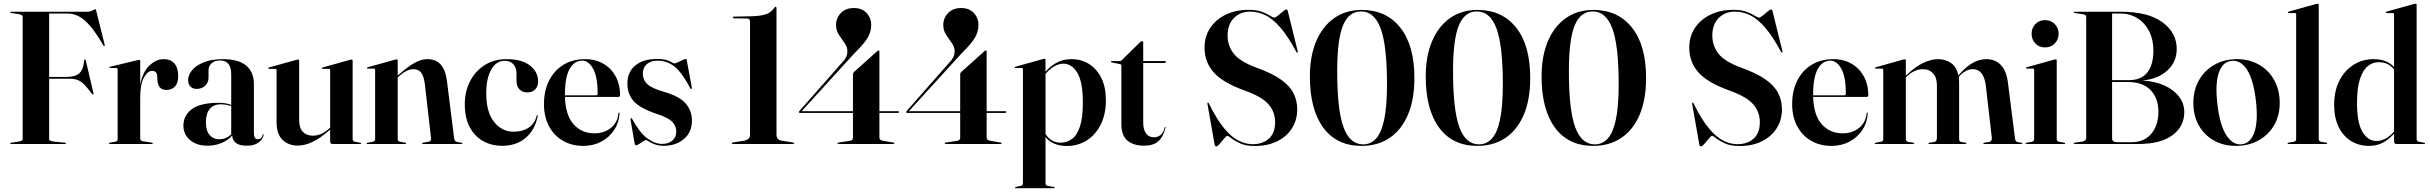

<svg xmlns="http://www.w3.org/2000/svg" viewBox="-20 -762 12857 1016"><path d="M441 -700Q457.5 -700 470 -706.8Q482.5 -713.5 485 -713.5Q487.5 -713.5 489.5 -703.5L534 -525Q535 -519 532 -518Q529.5 -517 527 -521.5Q489.5 -586.5 458.2 -623.2Q427 -660 397.8 -675.2Q368.5 -690.5 336.5 -690.5H240V-355H333.5Q377.5 -355 399.2 -373.8Q421 -392.5 425.5 -442.5Q426 -447.5 429 -447.5Q432.5 -448 434 -442L474.5 -269Q476 -263.5 473 -262.5Q470 -261.5 467 -264.5Q444 -296 426.8 -313.8Q409.5 -331.5 391 -338.5Q372.5 -345.5 346.5 -345.5H240V-27Q240 -15.5 263.5 -13L323 -7Q329 -6.5 329 -3Q329 0 324 0H39Q34 0 34 -3Q34 -6 40 -7L80.5 -13Q100 -16 100 -27V-673Q100 -684 80.5 -687L40 -693Q34 -694 34 -697Q34 -700 39 -700Z M722 -438.5V-314.5Q735 -381 770.5 -415Q806 -449 846 -449Q883 -449 903 -425.8Q923 -402.5 923 -359.5Q923 -322.5 905.8 -304.2Q888.5 -286 862 -286Q815 -286 813 -339.5L812 -355.5Q811.5 -387 785 -387Q761.5 -387 741.8 -352Q722 -317 722 -246.5V-30.5Q722 -17.5 734.5 -15L784 -7Q788.5 -6 788.5 -3Q788.5 0 784 0H562Q557 0 557 -3.5Q557 -6.5 563.5 -7.5L590.5 -12Q602.5 -14 602.5 -25.5V-394Q602.5 -402 596 -402H562Q558.5 -402 558.5 -405Q558.5 -407.5 563 -409L707 -443.5Q714.5 -445 716.5 -445Q722 -445 722 -438.5Z M950.5 -97Q950.5 -151.5 995.5 -184.8Q1040.5 -218 1138.5 -218Q1159.5 -218 1175 -215Q1190.5 -212 1203.5 -207V-368Q1203.5 -442 1145.5 -442Q1114 -442 1098.8 -426.5Q1083.5 -411 1083.5 -391V-350.5Q1083.5 -326 1065.8 -308.8Q1048 -291.5 1020.5 -291.5Q1001 -291.5 988.2 -303.5Q975.5 -315.5 975.5 -339Q975.5 -365 996.5 -390.5Q1017.5 -416 1058.5 -432.5Q1099.5 -449 1160 -449Q1242 -449 1282.8 -414.8Q1323.5 -380.5 1323.5 -317.5V-58Q1323.5 -25 1344.5 -25Q1353.5 -25 1360.5 -30.5Q1367.5 -36 1369.5 -49Q1369.5 -52 1372 -52Q1374.5 -52 1374.5 -49Q1374.5 -39.5 1365.8 -25.8Q1357 -12 1337.5 -1.5Q1318 9 1285.5 9Q1245.5 9 1227.2 -6.5Q1209 -22 1209 -45.5Q1186 -18.5 1151.2 -4.8Q1116.5 9 1077.5 9Q1021 9 985.8 -20.8Q950.5 -50.5 950.5 -97ZM1069.5 -114.5Q1069.5 -70.5 1089 -47.8Q1108.5 -25 1139.5 -25Q1175.5 -25 1203.5 -50.5V-200.5Q1177 -210 1147.5 -210Q1109.5 -210 1089.5 -185Q1069.5 -160 1069.5 -114.5Z M1443.5 -117V-391Q1443.5 -397.5 1436.5 -397.5H1404Q1399.5 -397.5 1399.5 -401Q1399.5 -403.5 1403.5 -405L1547.5 -445Q1554.5 -447 1557.5 -447Q1563 -447 1563 -441V-129Q1563 -85 1582.5 -64.5Q1602 -44 1636 -44Q1657 -44 1678.5 -53Q1700 -62 1721.5 -81.5L1727 -86.5V-391Q1727 -397.5 1720 -397.5H1687.5Q1683 -397.5 1683 -401Q1683 -403.5 1687.5 -405L1830.5 -445Q1837.5 -447 1841 -447Q1846 -447 1846 -441V-27.5Q1846 -14 1858 -12L1885.5 -7Q1891 -6.5 1891 -3Q1891 0 1886.5 0H1740Q1727 0 1727 -14.5V-76.5L1726 -75.5Q1674 -29.5 1632.8 -10.5Q1591.5 8.5 1556 8.5Q1507 8.5 1475.2 -21.8Q1443.5 -52 1443.5 -117Z M2084.5 -442V-362L2087.5 -364.5Q2137 -409 2173.2 -429Q2209.5 -449 2241 -449Q2287 -449 2312.5 -420.2Q2338 -391.5 2345.5 -330.5L2383 -30.5Q2385 -13.5 2398 -11L2422.5 -6.5Q2427 -6 2427 -3Q2427 0 2423 0H2218Q2213.5 0 2213.5 -3Q2213.5 -6 2219 -7L2247.5 -12Q2263 -14.5 2261 -30.5L2228 -318.5Q2222.5 -359 2208.8 -377.5Q2195 -396 2167 -396Q2133 -396 2092 -359L2084.5 -352V-27.5Q2084.5 -14 2096.5 -12L2124 -7Q2129 -6.5 2129 -3Q2129 0 2125 0H1923.5Q1919.5 0 1919.5 -3Q1919.5 -5.5 1924.5 -6.5L1953 -12Q1965 -14 1965 -27V-392.5Q1965 -399 1958.5 -399H1926Q1921.5 -399 1921.5 -402.5Q1921.5 -404.5 1925.5 -406L2069 -446Q2076 -448 2079 -448Q2084.5 -448 2084.5 -442Z M2827.5 -331.5Q2827.5 -305 2812.2 -289Q2797 -273 2771 -273Q2744 -273 2728.5 -289.2Q2713 -305.5 2713 -337V-373.5Q2713 -404.5 2696.2 -422.5Q2679.5 -440.5 2651 -440.5Q2606 -440.5 2579.5 -394Q2553 -347.5 2553 -268Q2553 -169 2594.2 -117Q2635.5 -65 2698 -65Q2743.5 -65 2776 -85.5Q2808.5 -106 2820 -149.5Q2821 -153 2823.5 -152.5Q2826.5 -152 2825.5 -148Q2810.5 -73 2761 -31.8Q2711.5 9.5 2637.5 9.5Q2581 9.5 2536.2 -15.5Q2491.5 -40.5 2465.5 -89.5Q2439.5 -138.5 2439.5 -210Q2439.5 -278 2467.5 -332.2Q2495.5 -386.5 2545.2 -417.8Q2595 -449 2660.5 -449Q2741.5 -449 2784.5 -415.2Q2827.5 -381.5 2827.5 -331.5Z M3261.5 -258.5Q3261.5 -249 3250 -249H2969.5Q2972.5 -152.5 3015.2 -104.5Q3058 -56.5 3125.5 -56.5Q3177 -56.5 3212.8 -85.2Q3248.5 -114 3252.5 -163Q3253 -166.5 3255.5 -166.5Q3259 -166.5 3258.5 -162Q3255.5 -112.5 3229.8 -73.8Q3204 -35 3161.8 -12.5Q3119.5 10 3067 10Q3005 10 2958 -17.5Q2911 -45 2884.8 -94.8Q2858.5 -144.5 2858.5 -211Q2858.5 -282 2885.5 -335.5Q2912.5 -389 2961.2 -419Q3010 -449 3075.5 -449Q3132 -449 3173.8 -424.2Q3215.5 -399.5 3238.5 -356.5Q3261.5 -313.5 3261.5 -258.5ZM2969.5 -262.5Q2969.5 -260 2969.5 -257.5H3134Q3142.5 -257.5 3142.5 -267Q3142.5 -356 3118.5 -398.5Q3094.5 -441 3061 -441Q3019 -441 2994.2 -397.2Q2969.5 -353.5 2969.5 -262.5Z M3483.5 -0.5Q3518 -0.5 3538.2 -18.5Q3558.5 -36.5 3558.5 -65.5Q3558.5 -96.5 3536.2 -118.5Q3514 -140.5 3454.5 -159.5Q3366.5 -189 3333.2 -226.8Q3300 -264.5 3300 -319.5Q3300 -382 3342.5 -416Q3385 -450 3456 -450Q3501.5 -450 3523.2 -438.2Q3545 -426.5 3549.5 -426.5Q3554.5 -426.5 3567 -432.5Q3579.5 -438.5 3591.8 -444.2Q3604 -450 3608 -450Q3613 -450 3614 -444.5L3640.5 -300.5Q3642 -292.5 3639 -291Q3636 -289.5 3633.5 -293.5Q3590 -377 3550.2 -409Q3510.5 -441 3460.5 -441Q3423 -441 3402.2 -422.2Q3381.5 -403.5 3381.5 -372Q3381.5 -340.5 3404.8 -317.5Q3428 -294.5 3497 -275Q3576 -252 3608.8 -214Q3641.5 -176 3641.5 -123.5Q3641.5 -62 3598.8 -26.2Q3556 9.5 3492.5 9.5Q3465 9.5 3444.8 1.8Q3424.5 -6 3412.5 -13.8Q3400.5 -21.5 3397.5 -21.5Q3395 -21.5 3384.2 -14.5Q3373.5 -7.5 3362.2 -0.2Q3351 7 3347 7Q3340 7 3338.5 -2.5L3317 -126Q3315.5 -135 3319 -137Q3320.5 -138.5 3324 -134.5Q3364 -61 3404 -30.8Q3444 -0.5 3483.5 -0.5Z M3864 -665Q3858 -665 3858 -670Q3858 -674 3864 -674L3933.5 -675.5Q3993 -675.5 4025.2 -684Q4057.5 -692.5 4076 -719Q4080 -726 4083.5 -726Q4089 -726 4089 -718.5V-50Q4089 -23 4114 -18L4176.5 -8Q4182.5 -6.5 4182.5 -4Q4182.5 0 4176.5 0H3859Q3852.5 0 3852.5 -4.5Q3852.5 -7 3859.5 -8.5L3920.5 -18Q3933 -21 3941 -28Q3949 -35 3949 -49.5V-645.5Q3949 -664 3934 -664Z M4493.5 -368.5Q4493.5 -375 4498.5 -380.5L4620.5 -490Q4626 -495 4629.5 -495Q4633.5 -495 4633.5 -489V-173.5H4732Q4737.5 -173.5 4737.5 -170Q4737.5 -164.5 4730 -164.5H4633.5V-34.5Q4633.5 -20.5 4650 -17.5L4708 -7.5Q4712.5 -7 4712.5 -4Q4712.5 0 4708 0H4416.5Q4411.5 0 4411.5 -3.5Q4411.5 -6.5 4416 -7.5L4478.5 -17Q4493.5 -20 4493.5 -33V-164.5H4212.5Q4207.5 -164.5 4207.5 -169Q4207.5 -172.5 4211 -175.5L4436.5 -431.5Q4450 -445 4457 -459Q4464 -473 4464 -492Q4464 -513.5 4449 -534.2Q4434 -555 4419 -578Q4404 -601 4404 -629.5Q4404 -666 4429.2 -692.8Q4454.5 -719.5 4499 -719.5Q4541 -719.5 4565.5 -693.5Q4590 -667.5 4590 -630.5Q4590 -606 4581.8 -584Q4573.5 -562 4553.5 -536.8Q4533.5 -511.5 4497.5 -476L4222 -173.5H4493.5Z M5061 -368.5Q5061 -375 5066 -380.5L5188 -490Q5193.5 -495 5197 -495Q5201 -495 5201 -489V-173.5H5299.5Q5305 -173.5 5305 -170Q5305 -164.5 5297.5 -164.5H5201V-34.5Q5201 -20.5 5217.5 -17.5L5275.5 -7.5Q5280 -7 5280 -4Q5280 0 5275.5 0H4984Q4979 0 4979 -3.5Q4979 -6.5 4983.5 -7.5L5046 -17Q5061 -20 5061 -33V-164.5H4780Q4775 -164.5 4775 -169Q4775 -172.5 4778.5 -175.5L5004 -431.5Q5017.5 -445 5024.5 -459Q5031.5 -473 5031.5 -492Q5031.5 -513.5 5016.5 -534.2Q5001.5 -555 4986.5 -578Q4971.5 -601 4971.5 -629.5Q4971.5 -666 4996.8 -692.8Q5022 -719.5 5066.5 -719.5Q5108.5 -719.5 5133 -693.5Q5157.5 -667.5 5157.5 -630.5Q5157.5 -606 5149.2 -584Q5141 -562 5121 -536.8Q5101 -511.5 5065 -476L4789.5 -173.5H5061Z M5512.5 -445V-382.5Q5542.5 -416 5575.5 -432.5Q5608.5 -449 5649.5 -449Q5702.5 -449 5743.8 -422.8Q5785 -396.5 5808.5 -348Q5832 -299.5 5832 -232.5Q5832 -157.5 5804.8 -103Q5777.5 -48.5 5730.8 -19Q5684 10.5 5626 10.5Q5550.5 10.5 5512.5 -37V206.5Q5512.5 220 5524.5 222L5556 227Q5561 228 5561 231Q5561 234 5557 234H5355.5Q5351.5 234 5351.5 231Q5351.5 227.5 5358 226.5L5381 222Q5393 220 5393 207V-395.5Q5393 -402 5386.5 -402H5354Q5349.5 -402 5349.5 -405.5Q5349.5 -407.5 5353.5 -409L5497 -449Q5504 -451 5507 -451Q5512.5 -451 5512.5 -445ZM5606.5 -425Q5584.5 -425 5560.2 -411.8Q5536 -398.5 5512.5 -370.5V-53Q5542 -7 5592.5 -7Q5626.5 -7 5653 -26.8Q5679.5 -46.5 5694.8 -92.8Q5710 -139 5710 -218.5Q5710 -329 5680.8 -377Q5651.5 -425 5606.5 -425Z M5907.5 -422.5 5864 -431.5Q5859 -432.5 5859 -435.5Q5859 -439 5862.5 -439H5906.5Q5912.5 -439 5916 -443.5L6012.5 -538.5Q6018 -544 6023 -544Q6029.5 -544 6029.5 -536.5V-439H6144.5Q6149.5 -439 6149.5 -435Q6149.5 -428.5 6137 -428.5H6029.5V-115.5Q6029.5 -75 6044.8 -55.2Q6060 -35.5 6086.5 -35.5Q6105.5 -35.5 6120.8 -47.2Q6136 -59 6143.5 -88Q6144.5 -91 6146.5 -90.8Q6148.5 -90.5 6148 -87.5Q6136 -38.5 6109.5 -14.8Q6083 9 6035 9Q5977 9 5945.5 -18.5Q5914 -46 5914 -103V-413Q5914 -421.5 5907.5 -422.5Z M6619.5 10.5Q6573 10.5 6543.2 -3Q6513.5 -16.5 6497 -29.8Q6480.5 -43 6474.5 -43Q6469.5 -43 6458 -29.2Q6446.5 -15.5 6434.8 -1.5Q6423 12.5 6417.5 12.5Q6409 12.5 6407.5 4L6369.5 -211.5Q6368.5 -217.5 6370.5 -218.5Q6373.5 -220.5 6376.5 -215.5Q6418.5 -130 6457.8 -83Q6497 -36 6534.5 -17.5Q6572 1 6608.5 1Q6662.5 1 6695 -28.8Q6727.5 -58.5 6727.5 -116Q6727.5 -169 6693.2 -209.2Q6659 -249.5 6569 -282Q6451 -324 6402.5 -379Q6354 -434 6354 -510Q6354 -569.5 6384.2 -614.5Q6414.5 -659.5 6467 -684.8Q6519.5 -710 6587 -710Q6629 -710 6656.5 -699.8Q6684 -689.5 6700 -679.2Q6716 -669 6723.5 -669Q6730 -669 6743 -679.8Q6756 -690.5 6768.8 -701.2Q6781.5 -712 6786.5 -712Q6792 -712 6794 -705.5L6847 -491Q6848.5 -485.5 6846 -484Q6843 -482 6840 -487Q6795 -571 6754.5 -617.2Q6714 -663.5 6675 -682Q6636 -700.5 6595.5 -700.5Q6543.5 -700.5 6509.8 -666.8Q6476 -633 6476 -574Q6476 -519.5 6508.5 -478Q6541 -436.5 6627.5 -404.5Q6710 -375 6757.2 -341.8Q6804.5 -308.5 6824.5 -269.2Q6844.5 -230 6844.5 -183Q6844.5 -129 6817.8 -85.2Q6791 -41.5 6740.8 -15.5Q6690.5 10.5 6619.5 10.5Z M7185.5 -709.5Q7315.5 -709.5 7390 -615.8Q7464.5 -522 7464.5 -350Q7464.5 -233 7429.5 -152.8Q7394.5 -72.5 7331.8 -31.2Q7269 10 7185 10Q7053.5 10 6982.5 -86.2Q6911.5 -182.5 6911.5 -357.5Q6911.5 -465.5 6945.2 -544.5Q6979 -623.5 7040.5 -666.5Q7102 -709.5 7185.5 -709.5ZM7319.5 -317Q7319.5 -520.5 7286 -611Q7252.5 -701.5 7182.5 -701.5Q7117.5 -701.5 7086.8 -627.5Q7056 -553.5 7056 -385.5Q7056 -181 7089.2 -89.5Q7122.5 2 7193.5 2Q7232.5 2 7260.8 -27.8Q7289 -57.5 7304.2 -127.2Q7319.5 -197 7319.5 -317Z M7798.5 -709.5Q7928.5 -709.5 8003 -615.8Q8077.5 -522 8077.5 -350Q8077.5 -233 8042.5 -152.8Q8007.5 -72.5 7944.8 -31.2Q7882 10 7798 10Q7666.5 10 7595.5 -86.2Q7524.5 -182.5 7524.5 -357.5Q7524.5 -465.5 7558.2 -544.5Q7592 -623.5 7653.5 -666.5Q7715 -709.5 7798.5 -709.5ZM7932.5 -317Q7932.5 -520.5 7899 -611Q7865.5 -701.5 7795.5 -701.5Q7730.5 -701.5 7699.8 -627.5Q7669 -553.5 7669 -385.5Q7669 -181 7702.2 -89.5Q7735.5 2 7806.5 2Q7845.5 2 7873.8 -27.8Q7902 -57.5 7917.2 -127.2Q7932.5 -197 7932.5 -317Z M8411.5 -709.5Q8541.5 -709.5 8616 -615.8Q8690.5 -522 8690.5 -350Q8690.5 -233 8655.5 -152.8Q8620.5 -72.5 8557.8 -31.2Q8495 10 8411 10Q8279.5 10 8208.5 -86.2Q8137.5 -182.5 8137.5 -357.5Q8137.5 -465.5 8171.2 -544.5Q8205 -623.5 8266.5 -666.5Q8328 -709.5 8411.5 -709.5ZM8545.5 -317Q8545.5 -520.5 8512 -611Q8478.5 -701.5 8408.5 -701.5Q8343.5 -701.5 8312.8 -627.5Q8282 -553.5 8282 -385.5Q8282 -181 8315.2 -89.5Q8348.5 2 8419.5 2Q8458.5 2 8486.8 -27.8Q8515 -57.5 8530.2 -127.2Q8545.5 -197 8545.5 -317Z M9184.5 10.5Q9138 10.5 9108.2 -3Q9078.5 -16.5 9062 -29.8Q9045.5 -43 9039.5 -43Q9034.5 -43 9023 -29.2Q9011.5 -15.5 8999.8 -1.5Q8988 12.5 8982.5 12.5Q8974 12.5 8972.5 4L8934.5 -211.5Q8933.5 -217.5 8935.5 -218.5Q8938.5 -220.5 8941.5 -215.5Q8983.5 -130 9022.8 -83Q9062 -36 9099.5 -17.5Q9137 1 9173.5 1Q9227.5 1 9260 -28.8Q9292.5 -58.5 9292.5 -116Q9292.5 -169 9258.2 -209.2Q9224 -249.5 9134 -282Q9016 -324 8967.5 -379Q8919 -434 8919 -510Q8919 -569.5 8949.2 -614.5Q8979.5 -659.5 9032 -684.8Q9084.5 -710 9152 -710Q9194 -710 9221.5 -699.8Q9249 -689.5 9265 -679.2Q9281 -669 9288.5 -669Q9295 -669 9308 -679.8Q9321 -690.5 9333.8 -701.2Q9346.5 -712 9351.5 -712Q9357 -712 9359 -705.5L9412 -491Q9413.5 -485.5 9411 -484Q9408 -482 9405 -487Q9360 -571 9319.5 -617.2Q9279 -663.5 9240 -682Q9201 -700.5 9160.5 -700.5Q9108.5 -700.5 9074.8 -666.8Q9041 -633 9041 -574Q9041 -519.5 9073.5 -478Q9106 -436.5 9192.5 -404.5Q9275 -375 9322.2 -341.8Q9369.5 -308.5 9389.5 -269.2Q9409.5 -230 9409.5 -183Q9409.5 -129 9382.8 -85.2Q9356 -41.5 9305.8 -15.5Q9255.5 10.5 9184.5 10.5Z M9866.5 -258.5Q9866.5 -249 9855 -249H9574.5Q9577.5 -152.5 9620.2 -104.5Q9663 -56.5 9730.5 -56.5Q9782 -56.5 9817.8 -85.2Q9853.5 -114 9857.5 -163Q9858 -166.5 9860.5 -166.5Q9864 -166.5 9863.5 -162Q9860.5 -112.5 9834.8 -73.8Q9809 -35 9766.8 -12.5Q9724.5 10 9672 10Q9610 10 9563 -17.5Q9516 -45 9489.8 -94.8Q9463.5 -144.5 9463.5 -211Q9463.5 -282 9490.5 -335.5Q9517.5 -389 9566.2 -419Q9615 -449 9680.5 -449Q9737 -449 9778.8 -424.2Q9820.5 -399.5 9843.5 -356.5Q9866.5 -313.5 9866.5 -258.5ZM9574.5 -262.5Q9574.5 -260 9574.5 -257.5H9739Q9747.5 -257.5 9747.5 -267Q9747.5 -356 9723.5 -398.5Q9699.5 -441 9666 -441Q9624 -441 9599.2 -397.2Q9574.5 -353.5 9574.5 -262.5Z M10065 -441.5V-361.5L10067.5 -364Q10118 -411.5 10159.2 -430.2Q10200.5 -449 10235.5 -449Q10276 -449 10305 -428Q10334 -407 10343 -363L10345.5 -365.5Q10383.5 -409.5 10418.8 -429.2Q10454 -449 10491.5 -449Q10537.5 -449 10567.5 -418.5Q10597.5 -388 10605.5 -323L10643 -27.5Q10645 -12.5 10657.5 -10L10677 -6.5Q10681.5 -5.5 10681.5 -3Q10681.5 0 10677 0H10479Q10475 0 10475 -3Q10475 -5.5 10480 -7L10504.5 -10.5Q10522 -14 10520 -34L10488 -310.5Q10477 -396 10419 -396Q10384.5 -396 10349.5 -360.5L10345 -355Q10347 -340 10347 -323.5V-26Q10347 -12.5 10360.5 -10.5L10380.5 -7Q10385.5 -6 10385.5 -3Q10385.5 0 10379.5 0H10188.5Q10184.5 0 10184.5 -3Q10184.5 -6 10189.5 -7L10214 -10.5Q10223.5 -12.5 10226.5 -18.5Q10229.5 -24.5 10229.5 -33V-310.5Q10229.5 -352 10209 -374Q10188.5 -396 10156.5 -396Q10111.5 -396 10071.5 -359L10065 -352.5V-27Q10065 -13.5 10077.5 -11L10105 -7Q10109.5 -6 10109.5 -3Q10109.5 0 10104.5 0H9904.5Q9900 0 9900 -3Q9900 -5.5 9905.5 -7L9933.5 -12Q9945.5 -14 9945.5 -25.5V-391Q9945.5 -399 9939 -399H9905Q9901.5 -399 9901.5 -402Q9901.5 -404.5 9906 -406L10049.5 -446.5Q10054.5 -448 10059.5 -448Q10065 -448 10065 -441.5Z M10801.5 -511Q10770 -511 10750.2 -532Q10730.5 -553 10730.5 -583Q10730.5 -613.5 10750.5 -634.5Q10770.5 -655.5 10801.5 -655.5Q10833 -655.5 10853.2 -634.5Q10873.5 -613.5 10873.5 -583Q10873.5 -553 10853.2 -532Q10833 -511 10801.5 -511ZM10863.5 -442V-27.5Q10863.5 -14 10875.5 -12L10903 -7Q10908 -6.5 10908 -3Q10908 0 10904 0H10702.5Q10698.5 0 10698.5 -3Q10698.5 -5.5 10703.5 -6.5L10732 -12Q10744 -14 10744 -27V-392.5Q10744 -399 10737.5 -399H10705Q10700.5 -399 10700.5 -402.5Q10700.5 -404.5 10704.5 -406L10848 -446Q10855 -448 10858 -448Q10863.5 -448 10863.5 -442Z M11538.5 -168.5Q11538.5 -93.5 11476.2 -46.8Q11414 0 11294 0H10958.5Q10953.5 0 10953.5 -3Q10953.5 -6 10959.5 -7L11000 -13Q11019.5 -16.5 11019.5 -33.5V-673Q11019.5 -679 11015.5 -682Q11011.5 -685 11000 -687L10959.5 -693Q10953.5 -694 10953.5 -697Q10953.5 -700 10958.5 -700H11202.5Q11346 -700 11422.2 -644.8Q11498.5 -589.5 11498.5 -502Q11498.5 -436 11450.5 -390.5Q11402.5 -345 11316.5 -335.5Q11382.5 -332.5 11432.5 -310Q11482.5 -287.5 11510.5 -251Q11538.5 -214.5 11538.5 -168.5ZM11200 -690.5H11156.5V-338H11247Q11310.5 -338 11342.8 -378.5Q11375 -419 11375 -494Q11375 -553 11352.2 -597.2Q11329.5 -641.5 11290 -666Q11250.5 -690.5 11200 -690.5ZM11240.5 -328H11156.5V-30Q11156.5 -9.5 11184 -9.5H11259.5Q11326 -9.5 11363.8 -54Q11401.5 -98.5 11401.5 -170.5Q11401.5 -243 11360 -285.5Q11318.5 -328 11240.5 -328Z M11817.5 -449Q11883.5 -449 11934.5 -419.5Q11985.5 -390 12014.5 -337.8Q12043.5 -285.5 12043.5 -217.5Q12043.5 -150.5 12013.8 -99.2Q11984 -48 11931.5 -19Q11879 10 11811.5 10Q11745.5 10 11694.8 -18.8Q11644 -47.5 11615.2 -98.8Q11586.5 -150 11586.5 -217.5Q11586.5 -285 11616 -337.2Q11645.5 -389.5 11697.8 -419.2Q11750 -449 11817.5 -449ZM11842 1.5Q11888 -3 11909 -61.2Q11930 -119.5 11917.5 -229.5Q11904.5 -340 11871 -392.5Q11837.5 -445 11788.5 -440Q11740.5 -435 11720.8 -376Q11701 -317 11714 -209Q11726.5 -100.5 11760.8 -47Q11795 6.5 11842 1.5Z M12250 -736.5V-27.5Q12250 -14 12262 -12L12289.5 -7Q12294.5 -6.5 12294.5 -3Q12294.5 0 12290.5 0H12089Q12085 0 12085 -3Q12085 -6 12091.5 -7.5L12118.5 -12Q12130.5 -14 12130.5 -27V-686.5Q12130.5 -693 12124 -693H12091.5Q12087 -693 12087 -696.5Q12087 -699 12091 -700.5L12234.5 -740.5Q12241.5 -742 12244.5 -742Q12250 -742 12250 -736.5Z M12331.5 -206.5Q12331.5 -281.5 12359.5 -335.8Q12387.5 -390 12434.8 -419.5Q12482 -449 12539.5 -449Q12576.5 -449 12603 -438.2Q12629.5 -427.5 12648.5 -408V-686.5Q12648.5 -693 12642 -693H12609.5Q12605 -693 12605 -696.5Q12605 -699 12609 -700.5L12752.5 -740.5Q12759.5 -742 12762.5 -742Q12768 -742 12768 -736.5V-27.5Q12768 -14 12780 -12L12807.5 -7Q12812.5 -6.5 12812.5 -3Q12812.5 0 12808.5 0H12661.5Q12648.5 0 12648.5 -14.5V-54.5Q12616.5 -19.5 12585.2 -4.8Q12554 10 12516 10Q12462 10 12420.2 -16.2Q12378.5 -42.5 12355 -91Q12331.5 -139.5 12331.5 -206.5ZM12452.5 -217.5Q12452.5 -113 12481.2 -64.5Q12510 -16 12555.5 -16Q12578 -16 12602 -28Q12626 -40 12648.5 -66V-394.5Q12618.5 -433 12567.5 -433Q12535.5 -433 12509.5 -412Q12483.5 -391 12468 -343.8Q12452.5 -296.5 12452.5 -217.5Z"/></svg>

Font: Fraunces 144pt S000 SemiBold
Style: Regular
Weight: 600
Version: Version 1.000; ttfautohint (v1.8.3)